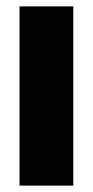

<svg xmlns="http://www.w3.org/2000/svg" viewBox="-20 -580 290 600"><path d="M41 0V-560H209V0Z"/></svg>

Font: Tektur SemiCondensed
Style: Bold
Weight: 700
Width: 4
Designer: Adam Jagosz
Foundry: Adam Jagosz
Version: Version 1.005;gftools[0.9.30]